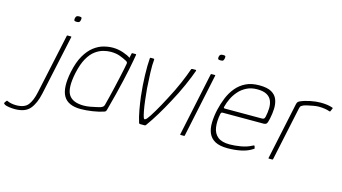

<svg xmlns="http://www.w3.org/2000/svg" viewBox="-255 -927 2419 1357"><g transform="rotate(15 954.0 -248.5)"><path d="M-90 127Q-107 127 -130.5 124Q-154 121 -165 114Q-171 110 -172 107.5Q-173 105 -171 101L-162 88Q-160 85 -158 84Q-156 83 -153 85Q-124 98 -88 98Q-26 98 -0.5 65Q25 32 38 -30L132 -468Q133 -472 136 -472H162Q163 -472 164.5 -471Q166 -470 165 -468L71 -30Q55 45 20.5 86Q-14 127 -90 127ZM173 -582Q159 -582 156 -587Q153 -592 155 -603Q157 -614 162.5 -619Q168 -624 182 -624Q197 -624 199.5 -619Q202 -614 200 -603Q198 -592 193 -587Q188 -582 173 -582Z M360 6Q266 6 233.5 -51.5Q201 -109 226 -230Q242 -306 270 -353.5Q298 -401 332 -427Q366 -453 401.5 -462.5Q437 -472 469 -472Q508 -472 546 -459Q584 -446 600 -433L607 -466Q607 -468 608.5 -469Q610 -470 611 -470H636Q640 -470 640 -466Q637 -449 632 -420.5Q627 -392 619 -353.5Q611 -315 600 -266.5Q589 -218 574.5 -160.5Q560 -103 542 -37Q541 -33 538.5 -28Q536 -23 527 -20Q492 -8 445.5 -1Q399 6 360 6ZM375 -23Q396 -23 421.5 -27.5Q447 -32 467.5 -37Q488 -42 495 -44Q501 -46 508.5 -51Q516 -56 519 -67Q526 -93 535 -130Q544 -167 553.5 -207.5Q563 -248 571 -285.5Q579 -323 585 -350.5Q591 -378 592 -388Q593 -394 590.5 -398.5Q588 -403 580 -407Q558 -419 529.5 -429.5Q501 -440 462 -440Q438 -440 409 -432.5Q380 -425 351 -404Q322 -383 298 -341Q274 -299 259 -230Q235 -115 264 -69Q293 -23 375 -23Z M794 0Q787 0 785 -6Q772 -47 763.5 -95Q755 -143 749 -190Q740 -270 738 -343Q736 -416 740 -465Q740 -470 742 -471Q744 -472 746 -472H765Q767 -472 769.5 -471Q772 -470 772 -465Q768 -428 770 -372Q772 -316 776 -257Q780 -213 785 -171Q790 -129 796 -97.5Q802 -66 807 -52Q812 -39 818 -41.5Q824 -44 831 -51Q847 -70 876.5 -120Q906 -170 937 -230Q972 -295 999.5 -359Q1027 -423 1041 -465Q1043 -472 1051 -472H1074Q1080 -472 1078 -465Q1062 -419 1032 -351Q1002 -283 964 -214Q933 -156 901.5 -104Q870 -52 837 -6Q833 0 828 0Z M1252 -603Q1250 -592 1245.5 -587Q1241 -582 1226 -582Q1212 -582 1208.5 -587Q1205 -592 1207 -603Q1209 -614 1215 -619Q1221 -624 1235 -624Q1250 -624 1252 -619Q1254 -614 1252 -603ZM1120 -4Q1119 0 1116 0H1090Q1086 0 1087 -4L1185 -468Q1186 -472 1190 -472H1216Q1217 -472 1218 -471Q1219 -470 1218 -468Z M1294 -237Q1305 -285 1323 -329Q1341 -373 1370 -408Q1399 -443 1440 -463Q1481 -483 1538 -483Q1597 -483 1628 -465Q1659 -447 1670.5 -416.5Q1682 -386 1680.5 -349.5Q1679 -313 1671 -276Q1664 -242 1656.5 -235.5Q1649 -229 1638 -229H1337Q1336 -229 1330.5 -227.5Q1325 -226 1323 -216Q1312 -160 1318.5 -116.5Q1325 -73 1354.5 -49Q1384 -25 1441 -25Q1477 -25 1522 -32.5Q1567 -40 1602 -59Q1604 -61 1609.5 -62.5Q1615 -64 1616 -59L1620 -45Q1621 -43 1620 -41.5Q1619 -40 1615 -38Q1579 -14 1532 -4.5Q1485 5 1435 5Q1376 5 1342.5 -13.5Q1309 -32 1295 -65Q1281 -98 1282 -142Q1283 -186 1294 -237ZM1638 -281Q1645 -313 1646 -343Q1647 -373 1637 -398Q1627 -423 1601.5 -437.5Q1576 -452 1531 -452Q1487 -452 1453.5 -435Q1420 -418 1396.5 -391Q1373 -364 1358.5 -333.5Q1344 -303 1337 -275Q1335 -268 1336 -264.5Q1337 -261 1346 -261Q1413 -261 1479.5 -261Q1546 -261 1613 -261Q1624 -261 1629.5 -264.5Q1635 -268 1638 -281Z M1988 -477Q2040 -477 2074 -465Q2076 -464 2078.5 -463Q2081 -462 2079 -458L2070 -437Q2069 -434 2066.5 -433.5Q2064 -433 2062 -434Q2046 -440 2025.5 -443Q2005 -446 1982 -446Q1966 -446 1943.5 -442Q1921 -438 1901.5 -433.5Q1882 -429 1873 -425Q1867 -422 1860 -417.5Q1853 -413 1850 -399L1766 -4Q1765 -2 1764 -1Q1763 0 1761 0H1736Q1734 0 1733 -1Q1732 -2 1733 -4L1821 -419Q1824 -433 1829 -438Q1834 -443 1842 -447Q1874 -461 1914.5 -469Q1955 -477 1988 -477Z"/></g></svg>

Font: Glory Thin
Style: Italic
Weight: 100
Italic angle: -12°
Designer: Robert Leuschke
Foundry: Robert Leuschke
Version: Version 1.011